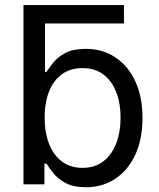

<svg xmlns="http://www.w3.org/2000/svg" viewBox="-20 -748 647 779"><path d="M120.6 -652.8 75.2 -727.5H482.9V-652.8ZM328.1 11.7Q278.3 11.7 246.6 -5.4Q214.8 -22.5 197 -44.7Q179.2 -66.9 168.9 -84H160.2V0H75.2V-727.5H162.6V-456.5H168.9Q179.2 -472.7 196.5 -494.4Q213.9 -516.1 245.1 -533Q276.4 -549.8 327.6 -549.8Q395.5 -549.8 447.5 -515.6Q499.5 -481.4 528.8 -418.5Q558.1 -355.5 558.1 -270Q558.1 -184.1 529.1 -120.8Q500 -57.6 448 -22.9Q396 11.7 328.1 11.7ZM314.9 -66.9Q365.2 -66.9 399.7 -93.8Q434.1 -120.6 451.7 -166.7Q469.2 -212.9 469.2 -271Q469.2 -328.1 451.9 -373.5Q434.6 -418.9 400.1 -445.3Q365.7 -471.7 314.9 -471.7Q264.6 -471.7 230.5 -446.3Q196.3 -420.9 178.7 -376Q161.1 -331.1 161.1 -271Q161.1 -210.4 179 -164.6Q196.8 -118.7 231.2 -92.8Q265.6 -66.9 314.9 -66.9Z"/></svg>

Font: Inter 16pt
Style: Regular
Weight: 400
Version: Version 4.001;git-66647c0bb